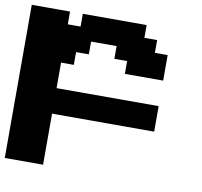

<svg xmlns="http://www.w3.org/2000/svg" viewBox="-82 -713 976 926"><g transform="rotate(10 406.0 -250.0)"><path d="M0 125H187.5V-125H687.5V-250H187.5V-375H250V-437.5H312.5V-500H437.5V-437.5H500V-375H687.5V-500H625V-562.5H562.5V-625H250V-562.5H187.5V-625H0Z"/></g></svg>

Font: Faithful 32x
Style: Semibold
Weight: 400
Foundry: Faithful Resource Pack
Version: Version 1.0; January 27, 2023